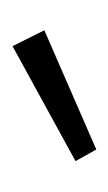

<svg xmlns="http://www.w3.org/2000/svg" viewBox="48 -870 177 314"><g transform="rotate(-90 137.0 -713.5)"><path d="M218 -782 30 -679 49 -645 244 -730Z"/></g></svg>

Font: FiraGO Light
Style: Regular
Weight: 300
Designer: bBox Type
Foundry: bBox Type GmbH
Version: Version 1.001;PS 001.001;hotconv 1.0.88;makeotf.lib2.5.64775